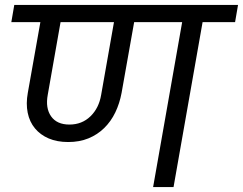

<svg xmlns="http://www.w3.org/2000/svg" viewBox="-20 -760 987 780"><path d="M262 -254Q313 -254 347.5 -287.5Q382 -321 391 -375L443 -670H226L174 -375Q164 -321 187.5 -287.5Q211 -254 262 -254ZM38 -740H947L935 -670H803L685 0H602L720 -670H525L474 -383Q466 -340 448.5 -303.5Q431 -267 403.5 -240Q376 -213 339.5 -198Q303 -183 257 -183Q212 -183 178 -197.5Q144 -212 122 -238.5Q100 -265 92.5 -302Q85 -339 93 -383L144 -670H26Z"/></svg>

Font: SVN-Poppins
Style: Italic
Weight: 400
Italic angle: -10°
Designer: Ninad Kale (Devanagari), Jonny Pinhorn (Latin)
Foundry: Indian Type Foundry
Version: Version 3.002 2017; ttfautohint (v1.8.3)